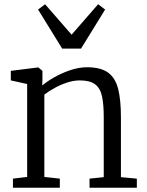

<svg xmlns="http://www.w3.org/2000/svg" viewBox="-20 -885 693 905"><path d="M108 -51V-489L31 -506V-551L158 -567H161L180 -551V-507L179 -482Q201 -501 236.2 -521Q271.5 -541 312 -554.5Q352.5 -568 390 -568Q455 -568 489.5 -542.8Q524 -517.5 537 -465.5Q550 -413.5 550 -333V-50L625 -43V0H402V-43L469 -50V-334Q469 -392 461 -430.2Q453 -468.5 428.8 -487.2Q404.5 -506 356 -506Q327.5 -506 296.8 -496Q266 -486 237.8 -470.5Q209.5 -455 189 -439V-51L262 -43V0H41V-43ZM273 -656 159.5 -840 192.5 -865 317.5 -721.5 442.5 -865 475.5 -840 362 -656Z"/></svg>

Font: Merriweather Light
Style: Regular
Weight: 300
Version: Version 2.100